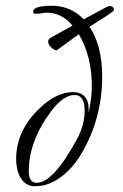

<svg xmlns="http://www.w3.org/2000/svg" viewBox="-20 -642 428 667"><path d="M142 -598C177 -598 207 -583 232 -553L156 -511C130 -495 170 -462 178 -468L210 -491C229 -505 243 -516 254 -523C284 -472 299 -412 299 -344C299 -314 295 -283 288 -250V-265C288 -300 269 -322 234 -322C196 -322 158 -304 120 -268C64 -216 36 -156 36 -89C36 -42 56 5 100 5C123 5 145 0 166 -11C203 -30 236 -63 264 -110C311 -191 335 -279 335 -376C335 -448 320 -506 291 -549C395 -614 375 -604 374 -615C368 -622 360 -623 349 -617L271 -575C241 -606 204 -622 160 -622C117 -622 95 -615 95 -601C95 -596 99 -594 106 -594ZM248 -160C193 -58 146 -7 108 -7C89 -7 80 -20 80 -47C80 -117 106 -187 158 -256C186 -293 213 -312 239 -312C262 -312 274 -294 274 -259C274 -224 265 -191 248 -160Z"/></svg>

Font: VL Great Vibes
Style: Regular
Weight: 400
Designer: Robert E. Leuschke
Foundry: Robert E. Leuschke
Version: Version 1.001